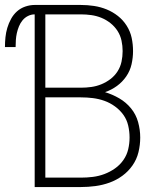

<svg xmlns="http://www.w3.org/2000/svg" viewBox="-45 -755 665 775"><path d="M95 0V-697Q81 -697 68 -690.5Q55 -684 46 -673Q37 -662 31.5 -648.5Q26 -635 23 -621.5Q20 -608 19 -593.5Q18 -579 18 -565H-25Q-25 -585 -23 -604.5Q-21 -624 -15.5 -642.5Q-10 -661 -0.5 -678.5Q9 -696 23.5 -709Q38 -722 57 -728.5Q76 -735 95 -735H281Q308 -735 334.5 -731Q361 -727 385.5 -717Q410 -707 431 -690.5Q452 -674 466.5 -651Q481 -628 486.5 -602Q492 -576 492 -549Q492 -522 486 -495.5Q480 -469 464.5 -446.5Q449 -424 427 -408Q405 -392 379 -383Q409 -374 436.5 -358Q464 -342 484 -317.5Q504 -293 512.5 -262Q521 -231 521 -200Q521 -170 514 -141Q507 -112 490 -87.5Q473 -63 449 -45.5Q425 -28 397.5 -18Q370 -8 340.5 -4Q311 0 281 0ZM138 -401H281Q303 -401 324 -404Q345 -407 364.5 -415Q384 -423 401 -436Q418 -449 429.5 -467Q441 -485 445.5 -506Q450 -527 450 -549Q450 -570 445.5 -591Q441 -612 429.5 -630Q418 -648 401 -661.5Q384 -675 364.5 -683Q345 -691 324 -694Q303 -697 281 -697H138ZM138 -38H281Q306 -38 330 -41Q354 -44 376.5 -52.5Q399 -61 419 -75Q439 -89 453 -109Q467 -129 472.5 -152.5Q478 -176 478 -200Q478 -224 472.5 -248Q467 -272 453 -291.5Q439 -311 419 -325.5Q399 -340 376.5 -348Q354 -356 330 -359Q306 -362 281 -362H138Z"/></svg>

Font: Iosevka Aile Extralight
Style: Regular
Weight: 200
Designer: Belleve Invis
Foundry: Belleve Invis
Version: Version 31.1.0; ttfautohint (v1.8.4)